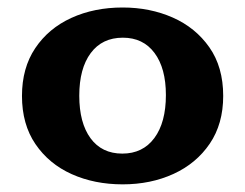

<svg xmlns="http://www.w3.org/2000/svg" viewBox="-20 -477 654 512"><path d="M307.1 14.6Q231.9 14.6 171.1 -12.7Q110.4 -40 74.5 -92.8Q38.6 -145.5 38.6 -221.2Q38.6 -295.9 74 -348.6Q109.4 -401.4 170.2 -429.2Q231 -457 307.1 -457Q379.9 -457 440.7 -430.2Q501.5 -403.3 538.3 -350.8Q575.2 -298.3 575.2 -221.2Q575.2 -146.5 539.3 -93.8Q503.4 -41 442.6 -13.2Q381.8 14.6 307.1 14.6ZM306.2 -67.4Q360.8 -67.4 391.6 -108.9Q422.4 -150.4 422.4 -223.6Q422.4 -294.9 392.1 -335.7Q361.8 -376.5 307.6 -376.5Q252.4 -376.5 221.9 -335.4Q191.4 -294.4 191.4 -221.7Q191.4 -149.4 221.4 -108.4Q251.5 -67.4 306.2 -67.4Z"/></svg>

Font: Kameron
Style: Regular
Weight: 400
Designer: Vernon Adams
Foundry: Vernon Adams
Version: Version 1.100